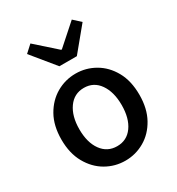

<svg xmlns="http://www.w3.org/2000/svg" viewBox="-201 -968 1016 1105"><g transform="rotate(-30 307.5 -415.0)"><path d="M308 14Q239 14 180 -20Q121 -54 84.5 -119Q48 -184 48 -275Q48 -367 84.5 -431.5Q121 -496 180 -530Q239 -564 308 -564Q376 -564 435 -530Q494 -496 530 -431.5Q566 -367 566 -275Q566 -184 530 -119Q494 -54 435 -20Q376 14 308 14ZM308 -82Q373 -82 410.5 -134.5Q448 -187 448 -275Q448 -362 410.5 -415.5Q373 -469 308 -469Q243 -469 205 -415.5Q167 -362 167 -275Q167 -187 205 -134.5Q243 -82 308 -82ZM249 -647 123 -801 170 -844 305 -724H310L445 -844L492 -801L365 -647Z"/></g></svg>

Font: Source Han Sans SC Medium
Style: Regular
Weight: 500
Designer: Ryoko NISHIZUKA 西塚涼子 (kana, bopomofo & ideographs); Paul D. Hunt (Latin, Greek & Cyrillic); Sandoll Communications 산돌커뮤니
Foundry: Adobe
Version: Version 2.004;hotconv 1.0.118;makeotfexe 2.5.65603